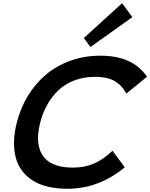

<svg xmlns="http://www.w3.org/2000/svg" viewBox="-20 -1167 937 1197"><path d="M681.2 -227.1 757.8 -124Q597.2 9.8 399.9 9.8Q332 9.8 276.9 -3.7Q221.7 -17.1 182.4 -42.5Q143.1 -67.9 116.5 -104Q89.8 -140.1 77.9 -185.8Q65.9 -231.4 67.4 -285.2Q68.8 -338.9 84 -399.9Q106.4 -491.2 153.1 -568.1Q199.7 -645 265.6 -700.9Q331.5 -756.8 418.7 -788.3Q505.9 -819.8 605 -819.8Q707 -819.8 778.3 -787.8Q849.6 -755.9 897 -689L768.1 -584Q737.3 -638.2 692.1 -663.1Q647 -688 573.2 -688Q503.4 -688 445.1 -666.3Q386.7 -644.5 345 -605Q303.2 -565.4 274.4 -513.9Q245.6 -462.4 230 -399.9Q217.8 -351.1 217 -309.8Q216.3 -268.6 228.5 -233.4Q240.7 -198.2 266.1 -173.8Q291.5 -149.4 333.7 -135.7Q376 -122.1 433.1 -122.1Q507.3 -122.1 565.7 -147.2Q624 -172.4 681.2 -227.1ZM741.2 -1147 805.2 -1060.1 543.9 -874 502.9 -930.2Z"/></svg>

Font: Sinkin Sans 600 SemiBold Italic
Style: Regular
Weight: 600
Italic angle: -112°
Designer: Keith Bates
Foundry: K-Type
Version: Sinkin Sans (version 1.0)  by Keith Bates   •   © 2014   www